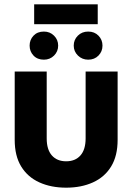

<svg xmlns="http://www.w3.org/2000/svg" viewBox="-20 -856 612 888"><path d="M286 12Q216 12 162 -12.5Q108 -37 78 -86Q48 -135 48 -209V-525H196V-216Q196 -164 220 -137Q244 -110 286 -110Q328 -110 352 -137Q376 -164 376 -216V-525H524V-209Q524 -135 494 -86Q464 -37 410 -12.5Q356 12 286 12ZM388 -580Q360 -580 340.5 -599Q321 -618 321 -645Q321 -672 340 -691Q359 -710 388 -710Q417 -710 435.5 -691Q454 -672 454 -645Q454 -618 435.5 -599Q417 -580 388 -580ZM183 -580Q153 -580 135 -599Q117 -618 117 -645Q117 -672 135 -691Q153 -710 183 -710Q211 -710 230 -691Q249 -672 249 -645Q249 -618 230 -599Q211 -580 183 -580ZM138 -744V-836H432V-744Z"/></svg>

Font: TikTok Sans 24pt
Style: Bold
Weight: 700
Version: Version 4.000